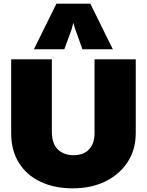

<svg xmlns="http://www.w3.org/2000/svg" viewBox="-20 -1012 802 1048"><path d="M377 16Q277 16 201 -20Q125 -56 83 -123.5Q41 -191 41 -285V-688H263V-295Q263 -228 295.5 -196.5Q328 -165 381 -165Q437 -165 466.5 -197Q496 -229 496 -285V-688H721V-285Q721 -196 677 -128Q633 -60 555.5 -22Q478 16 377 16ZM165 -743 288 -992H473L596 -743H430L392 -849L380 -887L370 -849L331 -743Z"/></svg>

Font: Paytone One
Style: Regular
Weight: 400
Designer: Vernon Adams
Foundry: Vernon Adams
Version: Version 1.002; ttfautohint (v1.8.4.7-5d5b);gftools[0.9.23]